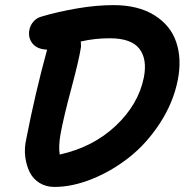

<svg xmlns="http://www.w3.org/2000/svg" viewBox="-20 -738 735 758"><path d="M194.8 0Q162.1 0 136.7 -15.4Q111.3 -30.8 97.9 -57.1Q84.5 -83.5 79.8 -118.2Q75.2 -152.8 84 -190.9Q119.1 -371.1 166 -542Q126.5 -543.5 108.2 -566.4Q89.8 -589.4 96.2 -621.1Q99.6 -638.2 112.1 -652.8Q124.5 -667.5 145 -672.9Q207 -691.4 283.4 -704.6Q359.9 -717.8 428.2 -717.8Q524.9 -717.8 588.9 -678.2Q652.8 -638.7 675.5 -572.5Q698.2 -506.3 682.1 -422.9Q664.1 -332.5 611.6 -252Q559.1 -171.4 490.5 -117.2Q421.9 -63 343.8 -31.5Q265.6 0 194.8 0ZM219.2 -210Q210.4 -160.6 215.8 -127.9Q347.7 -157.2 437 -241.5Q526.4 -325.7 547.9 -432.1Q562 -504.9 530 -545.9Q498 -586.9 413.1 -586.9Q354 -586.9 298.8 -574.2Q299.8 -567.4 299.8 -553.2Q292.5 -503.9 262 -390.1Q231.4 -276.4 219.2 -210Z"/></svg>

Font: Shantell Sans Bouncy
Style: Italic
Weight: 600
Italic angle: -11.31°
Designer: Stephen Nixon, Anya Danilova, Shantell Martin
Foundry: Arrow Type
Version: Version 1.006;[9816181b4]